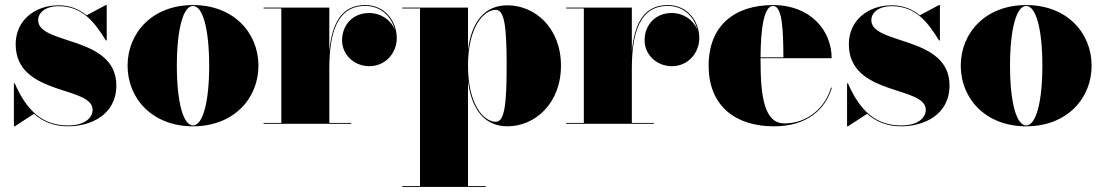

<svg xmlns="http://www.w3.org/2000/svg" viewBox="-20 -490 4366 760"><path d="M38.5 10 114.5 -39.5C150.5 -7.5 194.5 10 249 10C336 10 440.5 -33 440.5 -152C440.5 -350 131 -311 131 -410C131 -437 155.5 -465.5 212.5 -465.5C310.5 -465.5 359 -394.5 399 -330H402.5V-470H399L323 -429.5C294 -453 258 -469 212 -469C117.5 -469 42 -409 42 -315C42 -109 346.5 -151.5 346.5 -55.5C346.5 -25 318 6.5 249 6.5C149 6.5 86 -51 38.5 -160H35V10Z M485 -230C485 -100 583 10 744 10C905 10 1003 -100 1003 -230C1003 -360 905 -470 744 -470C583 -470 485 -360 485 -230ZM680 -230C680 -374 705 -466.5 744 -466.5C783 -466.5 808 -374 808 -230C808 -86 783 6.5 744 6.5C705 6.5 680 -86 680 -230Z M1023.5 -3.5V0H1370.5V-3.5H1283.5V-217.5C1283.5 -364.5 1317 -466.5 1425.5 -466.5C1489.5 -466.5 1529.5 -423 1542.5 -373.5C1527.5 -409.5 1489.5 -438.5 1441 -438.5C1375.5 -438.5 1334 -390 1334 -330.5C1334 -275.5 1379.5 -228 1442.5 -228C1505.5 -228 1550.5 -280 1550.5 -339C1550.5 -403 1506.5 -470 1425.5 -470C1332.5 -470 1294 -398.5 1283.5 -287V-460H1023.5V-456.5H1093.5V-3.5Z M1572.5 246.5V250H1902.5V246.5H1832.5V-169C1846.5 -54.5 1900 10 1988.5 10C2097.5 10 2200.5 -80 2200.5 -230C2200.5 -380 2097.5 -469 1988.5 -469C1899.5 -469 1846 -405 1832.5 -291.5V-460H1572.5V-456.5H1642.5V246.5ZM1832.5 -230C1832.5 -382 1893.5 -451 1943 -451C1977 -451 1985.5 -383.5 1985.5 -230C1985.5 -76.5 1977 -8 1943 -8C1893.5 -8 1832.5 -77.5 1832.5 -230Z M2221 -3.5V0H2568V-3.5H2481V-217.5C2481 -364.5 2514.5 -466.5 2623 -466.5C2687 -466.5 2727 -423 2740 -373.5C2725 -409.5 2687 -438.5 2638.5 -438.5C2573 -438.5 2531.5 -390 2531.5 -330.5C2531.5 -275.5 2577 -228 2640 -228C2703 -228 2748 -280 2748 -339C2748 -403 2704 -470 2623 -470C2530 -470 2491.5 -398.5 2481 -287V-460H2221V-456.5H2291V-3.5Z M3273 -143H3269.5C3244.5 -59 3172.5 -1.5 3085 -1.5C3006 -1.5 2990.5 -106 2990.5 -250C2990.5 -253.5 2990.5 -256.5 2990.5 -259.5H3272C3272 -368.5 3189 -470 3040 -470C2889 -470 2785 -390 2785 -230C2785 -70 2892 10 3043 10C3174 10 3247 -56 3273 -143ZM3040 -466.5C3079 -466.5 3080 -360.5 3081 -263H2990.5C2991 -372 3003 -466.5 3040 -466.5Z M3336.5 10 3412.5 -39.5C3448.5 -7.5 3492.5 10 3547 10C3634 10 3738.5 -33 3738.5 -152C3738.5 -350 3429 -311 3429 -410C3429 -437 3453.5 -465.5 3510.5 -465.5C3608.5 -465.5 3657 -394.5 3697 -330H3700.5V-470H3697L3621 -429.5C3592 -453 3556 -469 3510 -469C3415.5 -469 3340 -409 3340 -315C3340 -109 3644.5 -151.5 3644.5 -55.5C3644.5 -25 3616 6.5 3547 6.5C3447 6.5 3384 -51 3336.5 -160H3333V10Z M3783 -230C3783 -100 3881 10 4042 10C4203 10 4301 -100 4301 -230C4301 -360 4203 -470 4042 -470C3881 -470 3783 -360 3783 -230ZM3978 -230C3978 -374 4003 -466.5 4042 -466.5C4081 -466.5 4106 -374 4106 -230C4106 -86 4081 6.5 4042 6.5C4003 6.5 3978 -86 3978 -230Z"/></svg>

Font: Bodoni* 48pt Fatface
Style: Regular
Weight: 900
Version: Version 2.3